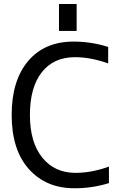

<svg xmlns="http://www.w3.org/2000/svg" viewBox="-20 -956 653 987"><path d="M283.2 -796.9V-935.5H374V-796.9ZM540 -99.6V-14.6Q450.2 12.7 361.3 11.7Q216.8 11.7 128.4 -86.9Q40 -185.5 40 -365.2Q40 -542 124.5 -642.1Q209 -742.2 358.4 -742.2Q449.2 -742.2 536.1 -714.8V-629.9Q446.3 -662.1 365.2 -662.1Q255.9 -662.1 194.8 -584.5Q133.8 -506.8 133.8 -365.2Q133.8 -224.6 197.3 -146Q260.7 -67.4 368.2 -67.4Q451.2 -67.4 540 -99.6Z"/></svg>

Font: Gen Shin Gothic Regular
Style: Regular
Weight: 400
Designer: [Source Han Sans]
Ryoko NISHIZUKA  (kana & ideographs); Paul D. Hunt (Latin, Greek & Cyrillic); Wenlong ZHANG  (bopomofo
Version: Version 1.002.20150607